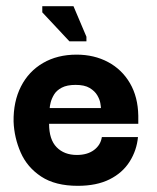

<svg xmlns="http://www.w3.org/2000/svg" viewBox="-20 -592 508 622"><path d="M232 10Q159 10 113.5 -20Q68 -50 47 -98Q26 -146 24 -198Q23 -263 48 -312Q73 -361 119.5 -388Q166 -415 228 -415Q285 -415 330 -391Q375 -367 401 -322.5Q427 -278 428 -217Q428 -216 428 -206Q428 -196 428 -191H139Q139 -140 163.5 -115Q188 -90 229 -90Q263 -90 284.5 -106Q306 -122 310 -148H427Q423 -105 400 -68.5Q377 -32 335 -11Q293 10 232 10ZM141 -242H307Q307 -246 305 -258Q303 -270 295 -283.5Q287 -297 270.5 -307Q254 -317 225 -317Q197 -317 180 -308Q163 -299 155 -285.5Q147 -272 144 -259.5Q141 -247 141 -242ZM205 -458 117 -552V-572H218L260 -473V-458Z"/></svg>

Font: Darker Grotesque ExtraBold
Style: Regular
Weight: 800
Designer: Gabriel Lam
Foundry: TypeRant
Version: Version 1.000;gftools[0.9.28]